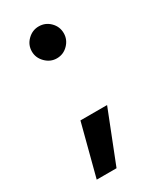

<svg xmlns="http://www.w3.org/2000/svg" viewBox="-162 -557 609 730"><g transform="rotate(-30 142.5 -192.5)"><path d="M68 -430Q68 -459 89 -479.5Q110 -500 138 -500Q167 -500 187.5 -479.5Q208 -459 208 -430Q208 -402 187.5 -381Q167 -360 138 -360Q110 -360 89 -381Q68 -402 68 -430ZM97 -111H214L125 115H38Z"/></g></svg>

Font: Oak Sans SemiBold
Style: Regular
Weight: 600
Designer: Erik Kennedy, Walven
Foundry: Erik Kennedy, Walven
Version: Version 1.000